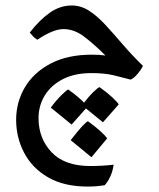

<svg xmlns="http://www.w3.org/2000/svg" viewBox="-20 -314 582 703"><path d="M300.8 369.1Q214.4 369.1 156.2 335.4Q98.1 301.8 68.6 245.8Q39.1 189.9 39.1 124.5Q39.1 60.1 71 5.9Q103 -48.3 165 -81.1Q227.1 -113.8 315.9 -113.8Q344.2 -113.8 366.2 -110.8Q322.3 -154.3 286.6 -180.9Q251 -207.5 212.4 -207.5Q174.8 -207.5 116.7 -168.5Q106.9 -174.3 99.9 -182.1Q92.8 -189.9 88.9 -194.8Q124.5 -240.7 162.1 -267.3Q199.7 -293.9 242.7 -293.9Q276.4 -293.9 306.2 -274.7Q335.9 -255.4 366 -222.9Q396 -190.4 429.4 -151.4Q462.9 -112.3 503.4 -72.8Q497.6 -60.1 484.1 -43.9Q470.7 -27.8 458.5 -22.5Q427.7 -30.8 395 -38.6Q362.3 -46.4 314.5 -46.4Q253.4 -46.4 210.2 -24.2Q167 -2 144 35.4Q121.1 72.8 121.1 118.7Q121.1 192.9 168.9 243.4Q216.8 293.9 310.5 293.9Q331.1 293.9 353 292.7Q375 291.5 396 289.1Q393.1 312 384 331.8Q375 351.6 363.3 364.3Q351.6 366.2 335.7 367.7Q319.8 369.1 300.8 369.1ZM242.2 142.1 166 80.1Q186.5 52.2 205.6 33.7Q224.6 15.1 230 13.7Q256.3 32.2 276.6 50.8Q296.9 69.3 300.3 76.7ZM356.9 133.8 280.3 71.3Q305.7 38.1 322.5 22.2Q339.4 6.3 344.2 4.9Q370.6 23.4 390.9 42.2Q411.1 61 414.6 68.4ZM314.9 261.7 238.8 199.2Q265.6 164.6 281.2 147.9Q296.9 131.3 302.2 129.9Q328.6 148.9 348.9 167.5Q369.1 186 372.1 192.9Z"/></svg>

Font: Harmattan SemiBold
Style: Regular
Weight: 600
Designer: George W. Nuss III and SIL International
Foundry: SIL International
Version: Version 4.000